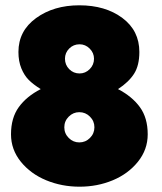

<svg xmlns="http://www.w3.org/2000/svg" viewBox="-20 -692 610 724"><path d="M21.5 -185.5Q21.5 -247.5 50.8 -288Q80 -328.5 133.5 -356Q105.5 -373.5 88.5 -390.5Q71.5 -407.5 60.5 -434.2Q49.5 -461 49.5 -496Q49.5 -575.5 116 -623.8Q182.5 -672 279 -672Q377.5 -672 441.5 -624.2Q505.5 -576.5 505.5 -496Q505.5 -445 485.5 -413.8Q465.5 -382.5 425 -356Q478 -328.5 507.5 -288Q537 -247.5 537 -185.5Q537 -128 500.2 -82.2Q463.5 -36.5 405.2 -12.2Q347 12 280 12Q213 12 154.2 -12.2Q95.5 -36.5 58.5 -82.2Q21.5 -128 21.5 -185.5ZM280 -415Q302 -415 318.2 -431.2Q334.5 -447.5 334.5 -470.5Q334.5 -492.5 318.2 -508.8Q302 -525 280 -525Q257 -525 241 -509Q225 -493 225 -470.5Q225 -447.5 241 -431.2Q257 -415 280 -415ZM279 -155Q302.5 -155 319.2 -171.8Q336 -188.5 336 -212Q336 -235.5 319.2 -252.2Q302.5 -269 279 -269Q256 -269 239.2 -252.2Q222.5 -235.5 222.5 -212Q222.5 -188.5 239.2 -171.8Q256 -155 279 -155Z"/></svg>

Font: League Spartan Black
Style: Regular
Weight: 900
Foundry: The League of Moveable Type
Version: Version 2.002